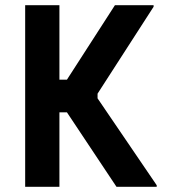

<svg xmlns="http://www.w3.org/2000/svg" viewBox="-20 -720 652 740"><path d="M77 0V-700H209V-413H238L423 -700H572V-694L356 -359V-341L584 -6V0H429L238 -287H209V0Z"/></svg>

Font: Space Mono
Style: Bold
Weight: 700
Monospace: yes
Designer: Colophon Foundry + Benjamin Critton
Foundry: Colophon Foundry & Benjamin Critton
Version: Version 1.003; ttfautohint (v1.8.4.7-5d5b)